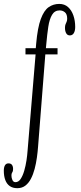

<svg xmlns="http://www.w3.org/2000/svg" viewBox="-87 -776 427 1006"><path d="M3.5 210Q-20 210 -35.8 199Q-51.5 188 -59.2 167.5Q-67 147 -67 118Q-67 100.5 -61 90.2Q-55 80 -42.5 80Q-30 80 -24.2 88Q-18.5 96 -18.5 109Q-18.5 118.5 -20.5 122.8Q-22.5 127 -24.8 131Q-27 135 -27 145Q-27 156 -22 167.2Q-17 178.5 -6 178.5Q10 178.5 21.2 161.5Q32.5 144.5 40 118.5Q47.5 92.5 51.8 64.2Q56 36 57.5 13.5L99.5 -491H46.5V-523.5H100.5L102.5 -547Q110 -631.5 126.8 -676.5Q143.5 -721.5 168 -738.5Q192.5 -755.5 223.5 -755.5Q251 -755.5 269.5 -739Q288 -722.5 297.5 -695Q307 -667.5 307 -635Q307 -614.5 299.8 -602.5Q292.5 -590.5 279 -590.5Q266 -590.5 259.8 -601.8Q253.5 -613 253.5 -630Q253.5 -641.5 256.2 -648.2Q259 -655 262 -661.8Q265 -668.5 265 -678Q265 -701.5 253.2 -711.5Q241.5 -721.5 225.5 -721.5Q199.5 -721.5 185.8 -698.5Q172 -675.5 166 -635.5Q160 -595.5 155.5 -544.5L153.5 -523.5H214.5V-491H150.5L112.5 -8Q110.5 20 106.2 50.2Q102 80.5 94.5 109Q87 137.5 75.2 160.2Q63.5 183 46 196.5Q28.5 210 3.5 210Z"/></svg>

Font: Imbue Thin 10pt Light
Style: Regular
Weight: 300
Version: Version 1.102